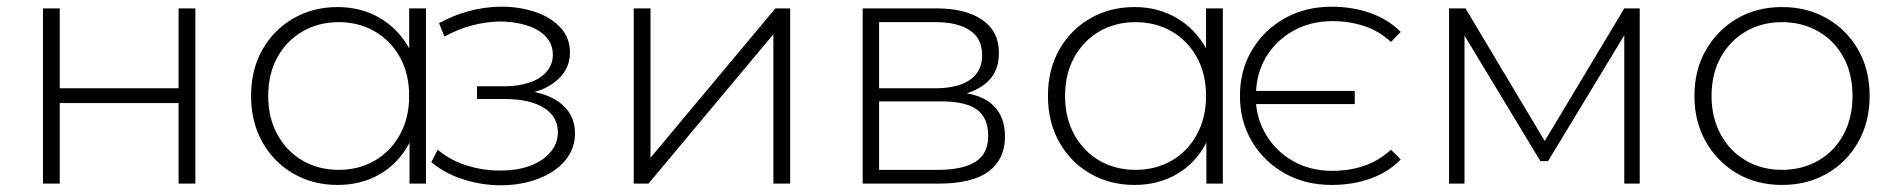

<svg xmlns="http://www.w3.org/2000/svg" viewBox="-20 -547 5645 572"><path d="M108 0V-522H158V-284H512V-522H562V0H512V-240H158V0Z M986 4Q913 4 854.5 -29.5Q796 -63 762 -123Q728 -183 728 -261Q728 -340 762 -399.5Q796 -459 854.5 -492.5Q913 -526 986 -526Q1055 -526 1110.5 -494Q1166 -462 1199 -403Q1199 -403 1199 -402V-522H1249V0H1200V-123Q1200 -122 1199 -120Q1167 -60 1111.5 -28Q1056 4 986 4ZM989 -41Q1049 -41 1096.5 -68.5Q1144 -96 1171.5 -146Q1199 -196 1199 -261Q1199 -327 1171.5 -376.5Q1144 -426 1096.5 -453.5Q1049 -481 989 -481Q929 -481 881.5 -453.5Q834 -426 806.5 -376.5Q779 -327 779 -261Q779 -196 806.5 -146Q834 -96 881.5 -68.5Q929 -41 989 -41Z M1471 5Q1417 5 1362 -12Q1307 -29 1265 -64L1284 -101Q1322 -69 1370.5 -54Q1419 -39 1466 -39Q1469 -39 1472 -39Q1523 -39 1561.5 -54Q1600 -69 1621 -95Q1642 -121 1642 -153Q1642 -200 1600 -226Q1558 -252 1485 -252H1401V-290H1483Q1525 -290 1557.5 -301Q1590 -312 1608.5 -333.5Q1627 -355 1627 -384Q1627 -416 1605.5 -438.5Q1584 -461 1547.5 -472Q1511 -483 1466 -483Q1427 -482 1385.5 -471Q1344 -460 1304 -438L1288 -478Q1332 -502 1377 -514Q1422 -526 1468 -527Q1471 -527 1475 -527Q1529 -527 1575.5 -511Q1622 -495 1650 -464.5Q1678 -434 1678 -391Q1678 -352 1654.5 -323.5Q1631 -295 1591 -279Q1582 -276 1572 -273Q1615 -264 1644 -244Q1693 -209 1693 -150Q1693 -103 1663 -68Q1633 -33 1582.5 -14Q1532 5 1471 5Z M1868 0V-522H1918V-77L2290 -522H2334V0H2284V-445L1912 0Z M2550 0V-522H2770Q2856 -522 2906 -488Q2956 -454 2956 -389Q2956 -325 2908 -292Q2886 -277 2860 -269Q2905 -261 2931 -240Q2974 -206 2974 -140Q2974 -73 2925.5 -36.5Q2877 0 2776 0ZM2599 -284H2767Q2833 -284 2869.5 -309Q2906 -334 2906 -383Q2906 -432 2869.5 -456.5Q2833 -481 2767 -481H2599ZM2599 -41H2775Q2848 -41 2886 -65Q2924 -89 2924 -142Q2924 -196 2890.5 -220.5Q2857 -245 2783 -245H2599Z M3360 4Q3287 4 3228.5 -29.5Q3170 -63 3136 -123Q3102 -183 3102 -261Q3102 -340 3136 -399.5Q3170 -459 3228.5 -492.5Q3287 -526 3360 -526Q3429 -526 3484.5 -494Q3540 -462 3573 -403Q3573 -403 3573 -402V-522H3623V0H3574V-123Q3574 -122 3573 -120Q3541 -60 3485.5 -28Q3430 4 3360 4ZM3363 -41Q3423 -41 3470.5 -68.5Q3518 -96 3545.5 -146Q3573 -196 3573 -261Q3573 -327 3545.5 -376.5Q3518 -426 3470.5 -453.5Q3423 -481 3363 -481Q3303 -481 3255.5 -453.5Q3208 -426 3180.5 -376.5Q3153 -327 3153 -261Q3153 -196 3180.5 -146Q3208 -96 3255.5 -68.5Q3303 -41 3363 -41Z M4016 -276V-237H3722Q3727 -187 3751 -147Q3781 -96 3832.5 -67Q3884 -38 3949 -38Q4000 -38 4044 -53Q4088 -68 4124 -101L4153 -72Q4116 -34 4063 -15Q4010 4 3947 4Q3869 4 3807.5 -30.5Q3746 -65 3710 -125Q3674 -185 3674 -261Q3674 -338 3710 -398Q3746 -458 3807.5 -492.5Q3869 -527 3947 -527Q4010 -527 4063 -508Q4116 -489 4153 -452L4124 -422Q4088 -455 4044 -469.5Q4000 -484 3949 -484Q3884 -484 3832.5 -455Q3781 -426 3751 -376Q3725 -331 3722 -276Z M4297 0V-522H4346L4582 -127L4819 -522H4865V0H4819V-442L4592 -67H4569L4343 -441V0Z M5289 4Q5214 4 5155.5 -30Q5097 -64 5062.5 -124Q5028 -184 5028 -261Q5028 -339 5062.5 -398.5Q5097 -458 5155.5 -492Q5214 -526 5289 -526Q5364 -526 5423 -492Q5482 -458 5516 -398.5Q5550 -339 5550 -261Q5550 -184 5516 -124Q5482 -64 5423 -30Q5364 4 5289 4ZM5289 -41Q5349 -41 5397 -68.5Q5445 -96 5472 -146Q5499 -196 5499 -261Q5499 -327 5472 -376.5Q5445 -426 5397 -453.5Q5349 -481 5289 -481Q5229 -481 5181.5 -453.5Q5134 -426 5106.5 -376.5Q5079 -327 5079 -261Q5079 -196 5106.5 -146Q5134 -96 5181.5 -68.5Q5229 -41 5289 -41Z"/></svg>

Font: Montserrat Z Light
Style: Regular
Weight: 300
Designer: Julieta Ulanovsky
Foundry: Julieta Ulanovsky
Version: Version 8.000